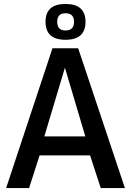

<svg xmlns="http://www.w3.org/2000/svg" viewBox="-20 -950 661 970"><path d="M11 0 245 -706H375L611 0H489L435 -165H180L127 0ZM204 -261H411L308 -608ZM311 -749Q210 -749 210 -840Q210 -930 311 -930Q412 -930 412 -840Q412 -749 311 -749ZM311 -796Q354 -796 354 -840Q354 -883 311 -883Q269 -883 269 -840Q269 -796 311 -796Z"/></svg>

Font: Georama Medium
Style: Regular
Weight: 500
Designer: Jean-Baptiste Levee
Foundry: Production Type
Version: Version 1.000